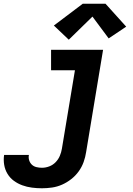

<svg xmlns="http://www.w3.org/2000/svg" viewBox="-92 -797 712 1030"><path d="M133 213Q106 213 79 209.5Q52 206 27.5 197Q3 188 -17.5 173Q-38 158 -51.5 136Q-65 114 -69.5 87.5Q-74 61 -70 34Q-70 34 -69.5 34Q-69 34 -69 34H63Q63 34 63 34Q63 34 63 34Q60 49 64.5 63Q69 77 79 86.5Q89 96 103.5 99.5Q118 103 133 103Q153 103 172.5 95.5Q192 88 206.5 73Q221 58 229 39Q237 20 240 1L310 -420H182V-530H461L370 19Q366 46 356.5 72.5Q347 99 330 122.5Q313 146 290 164Q267 182 241 193.5Q215 205 187.5 209Q160 213 133 213ZM277 -584 197 -660 352 -777H474L585 -654L491 -591L404 -708Z"/></svg>

Font: Iosevka Slab XBdExObl
Style: Regular
Weight: 800
Width: 7
Italic angle: -9°
Monospace: yes
Designer: Belleve Invis
Foundry: Belleve Invis
Version: Version 11.1.0; ttfautohint (v1.8.3)